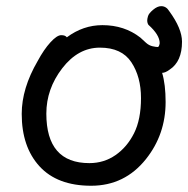

<svg xmlns="http://www.w3.org/2000/svg" viewBox="-20 -573 605 617"><path d="M267.1 -48.8Q314 -48.8 351.1 -74.5Q388.2 -100.1 410.6 -144.5Q433.1 -189 433.1 -257.8Q433.1 -326.2 402.1 -373Q371.1 -419.9 301 -419.9Q231 -419.9 179.9 -353.5Q128.9 -287.1 128.9 -208Q128.9 -48.8 267.1 -48.8ZM272.9 23.9Q164.1 23.9 106.9 -38.6Q49.8 -101.1 49.8 -207Q49.8 -289.1 101.1 -377Q121.1 -414.1 142.1 -437Q163.1 -460 176.8 -460Q189.9 -460 194.8 -453.1Q247.1 -492.2 309.1 -492.2Q379.9 -492.2 431.2 -452.1Q439.9 -443.8 449.5 -435.3Q459 -426.8 470.5 -424.3Q481.9 -421.9 486.8 -421.9Q491.2 -421.9 493.2 -434.1Q493.2 -460.9 457 -493.2Q453.1 -499 453.1 -507.8Q453.1 -512.2 455.6 -521Q458 -529.8 471.9 -541.5Q485.8 -553.2 498 -553.2Q514.2 -553.2 523.9 -537.1Q564.9 -481 564.9 -439Q564.9 -375 524.9 -349.1Q511.2 -338.9 501 -338.9Q512.2 -301.8 512.2 -245.1Q512.2 -141.1 449.2 -62Q380.9 23.9 272.9 23.9Z"/></svg>

Font: LXGW WenKai Screen
Style: Regular
Weight: 400
Designer: LXGW / Fontworks Inc.
Foundry: LXGW / Fontworks Inc.
Version: Version 1.510;January 18,2025